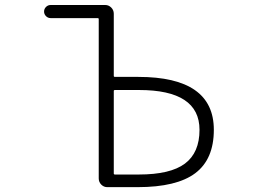

<svg xmlns="http://www.w3.org/2000/svg" viewBox="-20 -774 1040 772"><path d="M442.4 -412.1Q437.5 -412.1 437.5 -408.2V-76.2Q437.5 -72.3 442.4 -72.3H538.1Q665 -72.3 723.6 -116.2Q782.2 -160.2 782.2 -252Q782.2 -412.1 539.1 -412.1ZM377 -697.3Q377 -701.2 372.1 -701.2H183.6Q172.9 -701.2 165 -709Q157.2 -716.8 157.2 -727.5Q157.2 -738.3 165 -746.1Q172.9 -753.9 183.6 -753.9H403.3Q417 -753.9 427.2 -743.7Q437.5 -733.4 437.5 -718.8V-468.8Q437.5 -464.8 442.4 -464.8H536.1Q839.8 -464.8 839.8 -252Q839.8 -133.8 765.1 -77.6Q690.4 -21.5 533.2 -21.5H411.1Q397.5 -21.5 387.2 -31.7Q377 -42 377 -56.6Z"/></svg>

Font: Rounded-L Mgen+ 1m light
Style: Regular
Weight: 200
Designer: [Source Han Sans]
Ryoko NISHIZUKA  (kana & ideographs); Paul D. Hunt (Latin, Greek & Cyrillic); Wenlong ZHANG  (bopomofo
Version: Version 1.059.20150602